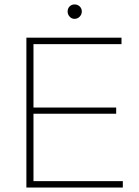

<svg xmlns="http://www.w3.org/2000/svg" viewBox="-20 -846 628 866"><path d="M99 0V-676H131V0ZM117 0V-29H534V0ZM117 -333V-361H504V-333ZM117 -647V-676H528V-647ZM316 -761Q303 -761 294 -771Q285 -781 285 -794Q285 -808 294 -817Q303 -826 316 -826Q330 -826 339.5 -817Q349 -808 349 -794Q349 -781 339.5 -771Q330 -761 316 -761Z"/></svg>

Font: Outfit Thin Thin
Style: Regular
Weight: 250
Version: Version 1.100;gftools[0.9.27]